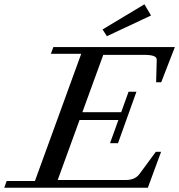

<svg xmlns="http://www.w3.org/2000/svg" viewBox="-63 -885 844 905"><path d="M440.9 -714.4 420.4 -746.1 617.7 -864.7 648.9 -812ZM-43 0 -31.7 -31.7H101.6L319.8 -631.3H176.8L188.5 -663.1H761.2L696.8 -497.1H672.9L675.8 -603Q676.3 -615.2 661.6 -620.8Q647 -626.5 614.7 -626.5H423.8L325.2 -356H508.3L543 -452.6H580.1L493.2 -210H455.6L495.1 -319.3H312L209 -36.6H530.3Q574.2 -36.6 595.2 -65.9L671.4 -169.4H696.3L633.8 0Z"/></svg>

Font: Elstob 10pt Medium
Style: Italic
Weight: 500
Italic angle: -20°
Designer: Peter S. Baker
Version: Version 1.015